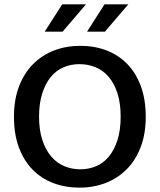

<svg xmlns="http://www.w3.org/2000/svg" viewBox="-20 -850 732 880"><path d="M348 -640Q413 -640 468 -619Q523 -598 563 -557Q603 -516 625.5 -455Q648 -394 648 -315Q648 -237 625 -176.5Q602 -116 561 -74.5Q520 -33 464.5 -11.5Q409 10 344 10Q279 10 224 -11Q169 -32 129 -73Q89 -114 66.5 -174.5Q44 -235 44 -315Q44 -393 67 -453.5Q90 -514 131 -555.5Q172 -597 227.5 -618.5Q283 -640 348 -640ZM159 -315Q159 -254 174 -208.5Q189 -163 214.5 -133Q240 -103 274.5 -88.5Q309 -74 348 -74Q387 -74 421 -88.5Q455 -103 479.5 -133Q504 -163 518.5 -208.5Q533 -254 533 -315Q533 -378 518 -423.5Q503 -469 477.5 -498.5Q452 -528 417.5 -542Q383 -556 344 -556Q305 -556 271 -541.5Q237 -527 212.5 -497Q188 -467 173.5 -421.5Q159 -376 159 -315ZM267 -705H185L265 -830H374ZM461 -705H379L459 -830H568Z"/></svg>

Font: Mukta Malar Medium
Style: Regular
Weight: 500
Designer: Aadarsh Rajan, Girish Dalvi, Yashodeep Gholap
Foundry: Ek Type
Version: Version 2.538;PS 1.000;hotconv 16.6.51;makeotf.lib2.5.65220;